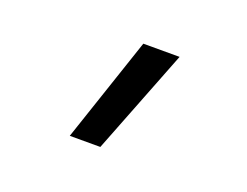

<svg xmlns="http://www.w3.org/2000/svg" viewBox="-64 -890 728 567"><g transform="rotate(20 300.0 -607.0)"><path d="M192 -442 303 -772H417L288 -442Z"/></g></svg>

Font: Iosevka Medium Extended
Style: Regular
Weight: 500
Width: 7
Monospace: yes
Designer: Belleve Invis
Foundry: Belleve Invis
Version: Version 32.5.0; ttfautohint (v1.8.4)